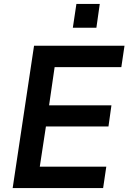

<svg xmlns="http://www.w3.org/2000/svg" viewBox="-20 -950 649 970"><path d="M44 0 152 -719H609L593 -611H256L228 -418H543L528 -311H212L181 -108H517L501 0ZM348 -810 366 -930H484L467 -810Z"/></svg>

Font: Nunitoga
Style: Bold Italic
Weight: 700
Italic angle: -9°
Designer: Vernon Adams
Foundry: Vernon Adams
Version: Version 1.0